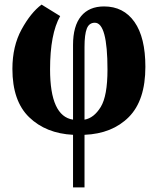

<svg xmlns="http://www.w3.org/2000/svg" viewBox="-20 -576 706 836"><path d="M298 11Q180 5 107 -65.5Q34 -136 34 -276Q34 -375 74 -448Q114 -521 161 -556L242 -506Q198 -428 198 -274Q198 -70 298 -55V-380Q298 -463 333 -505.5Q368 -548 433 -548Q518 -548 565.5 -480.5Q613 -413 613 -285Q613 -139 541 -66.5Q469 6 348 11V240H298ZM448 -273Q448 -477 393 -477Q368 -477 358 -451.5Q348 -426 348 -372V-55Q389 -62 418.5 -110Q448 -158 448 -273Z"/></svg>

Font: Noto Serif CondBlack
Style: Regular
Weight: 900
Width: 3
Designer: Monotype Design Team
Foundry: Monotype Imaging Inc.
Version: Version 1.001